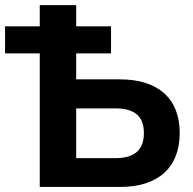

<svg xmlns="http://www.w3.org/2000/svg" viewBox="-20 -739 764 759"><path d="M454.6 0C602.5 0 690.4 -74.2 690.4 -213.4C690.4 -351.6 602.5 -425.3 454.6 -425.3H281.2V-527.8H418.9V-634.8H281.2V-718.8H137.2V-634.8H0V-527.8H137.2V0ZM281.2 -310.5H435.5C512.2 -310.5 548.8 -279.8 548.8 -212.9C548.8 -146.5 512.2 -113.8 435.5 -113.8H281.2Z"/></svg>

Font: Winston
Style: Bold
Weight: 700
Designer: Vernon Adams, Kim Jin-seong, David Berlow, Cristiano Sobral
Foundry: The Winston Project Authors
Version: Version 3.004